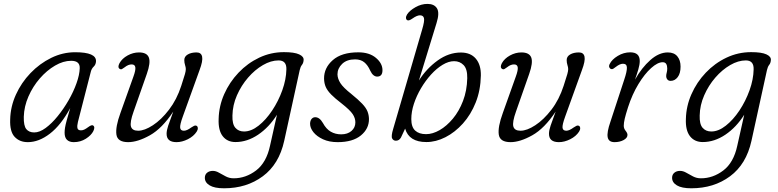

<svg xmlns="http://www.w3.org/2000/svg" viewBox="-20 -738 4089 1009"><path d="M389.5 -97Q384.5 -76.5 387 -64.8Q389.5 -53 405.5 -53Q415.5 -53 424.5 -57.8Q433.5 -62.5 443.5 -70Q461 -83 468.5 -79Q481.5 -71.5 470.5 -49Q459.5 -27 431.2 -9Q403 9 367.5 9Q345 9 332.2 -3Q319.5 -15 319.5 -41Q319.5 -53 321.8 -67.2Q324 -81.5 330.5 -105.2Q337 -129 349 -170Q300.5 -80.5 242.5 -35.8Q184.5 9 126 9Q83 9 57 -18.8Q31 -46.5 33.5 -110Q35 -177.5 63.5 -240.5Q92 -303.5 140.2 -353.8Q188.5 -404 249 -433.8Q309.5 -463.5 375 -463.5Q487 -463.5 484.5 -415.5Q483.5 -398.5 472.5 -388Q461.5 -377.5 457.5 -362ZM105 -124Q104 -77 118.2 -59.5Q132.5 -42 160 -42Q188 -42 220 -65.5Q252 -89 283.2 -127.5Q314.5 -166 340.5 -211.2Q366.5 -256.5 382.2 -300.8Q398 -345 399 -379.5Q400.5 -418.5 354 -418.5Q312.5 -418.5 269.2 -393.2Q226 -368 189.2 -325.8Q152.5 -283.5 129.5 -231Q106.5 -178.5 105 -124Z M1013 -77Q1019 -73.5 1019.5 -64.8Q1020 -56 1013.5 -46Q997.5 -21.5 967 -6.2Q936.5 9 907.5 9Q855.5 9 855.5 -35Q855.5 -52.5 864 -77.8Q872.5 -103 890.5 -151.5Q832 -63 767.8 -27Q703.5 9 653.5 9Q597.5 9 591.8 -30.8Q586 -70.5 613 -144.5L681 -335Q693.5 -369 691.2 -384.2Q689 -399.5 672 -399.5Q663.5 -399.5 654.8 -396.2Q646 -393 634.5 -384Q627 -378.5 621.2 -375.2Q615.5 -372 609 -376Q596.5 -384 608 -406Q621.5 -430.5 650.5 -446.5Q679.5 -462.5 710.5 -462.5Q752 -462.5 762.2 -435.8Q772.5 -409 751.5 -349.5L682 -151.5Q662 -95.5 668.2 -73.2Q674.5 -51 706 -51Q739.5 -51 783.5 -79.8Q827.5 -108.5 868.2 -161.5Q909 -214.5 932.5 -287Q947.5 -333 952 -349Q956.5 -365 956.5 -375Q956.5 -384 952.5 -396.2Q948.5 -408.5 948.5 -422.5Q948.5 -441 966.8 -451.8Q985 -462.5 1013 -462.5Q1037.5 -462.5 1042.2 -440.2Q1047 -418 1028.5 -369L940.5 -125Q925 -82.5 926.8 -66.8Q928.5 -51 946.5 -51Q962 -51 985 -68Q993.5 -73.5 1000 -76.8Q1006.5 -80 1013 -77Z M1473.5 2.5Q1446.5 125 1361.2 188.2Q1276 251.5 1157.5 251.5Q1107 251.5 1081.8 236.2Q1056.5 221 1056.5 196.5Q1056.5 179.5 1068.2 169.8Q1080 160 1098.5 160Q1114.5 160 1131.2 169.8Q1148 179.5 1166.8 189.2Q1185.5 199 1208 199Q1271.5 199 1325.8 157.8Q1380 116.5 1399 28L1435.5 -135Q1394 -69 1336.5 -30.2Q1279 8.5 1217.5 8.5Q1174.5 8.5 1150.5 -22.2Q1126.5 -53 1129 -113Q1130.5 -180.5 1158.2 -243.2Q1186 -306 1233.5 -356Q1281 -406 1342.2 -435Q1403.5 -464 1472 -464Q1527 -464 1552.2 -452.2Q1577.5 -440.5 1575.5 -422Q1574.5 -406.5 1566.8 -397Q1559 -387.5 1555 -369.5ZM1201.5 -131Q1200 -86 1216.8 -66.5Q1233.5 -47 1262.5 -47Q1300 -47 1338.8 -77.5Q1377.5 -108 1410.2 -157.2Q1443 -206.5 1463.5 -263.5Q1484 -320.5 1485 -373.5Q1486.5 -420.5 1444 -420.5Q1404 -420.5 1361.8 -396Q1319.5 -371.5 1283.8 -330.2Q1248 -289 1225.2 -237.2Q1202.5 -185.5 1201.5 -131Z M1773 -32Q1806.5 -32 1827 -49.8Q1847.5 -67.5 1847.5 -95Q1847.5 -117 1833.5 -138.2Q1819.5 -159.5 1775 -194.5Q1740.5 -221 1720.5 -241.2Q1700.5 -261.5 1692 -280.8Q1683.5 -300 1683 -325Q1682.5 -381.5 1729 -422.2Q1775.5 -463 1863 -463Q1921 -463 1955.5 -434Q1990 -405 1990 -369Q1990 -335.5 1962 -335.5Q1952 -335.5 1942.8 -342.8Q1933.5 -350 1925.5 -367Q1913 -395.5 1894.2 -410.8Q1875.5 -426 1846 -426Q1802.5 -426 1778 -402.2Q1753.5 -378.5 1753.5 -347Q1754 -324.5 1768.8 -301.2Q1783.5 -278 1826.5 -244Q1863.5 -214 1883.5 -192.8Q1903.5 -171.5 1911 -153Q1918.5 -134.5 1919 -113Q1919.5 -61.5 1876.5 -26.2Q1833.5 9 1754.5 9Q1710 9 1677.5 -6Q1645 -21 1627.2 -43.2Q1609.5 -65.5 1609.5 -88Q1610 -104 1617.5 -113Q1625 -122 1636.5 -122Q1659.5 -122 1677 -91.5Q1694 -60 1718.2 -46Q1742.5 -32 1773 -32Z M2198.5 -583Q2212 -628.5 2208 -643Q2204 -657.5 2187 -657.5Q2171.5 -657.5 2148 -641Q2128.5 -627 2120 -632Q2114 -635.5 2113.5 -643.8Q2113 -652 2119.5 -662.5Q2132.5 -682.5 2163.2 -700Q2194 -717.5 2226.5 -717.5Q2262 -717.5 2276.5 -694Q2291 -670.5 2274 -616.5L2181.5 -315Q2221.5 -378 2279.8 -420Q2338 -462 2402 -462Q2453 -462 2480.5 -429.8Q2508 -397.5 2507 -341Q2505.5 -263.5 2480 -199.5Q2454.5 -135.5 2412.8 -89Q2371 -42.5 2321 -17Q2271 8.5 2220.5 8.5Q2129.5 8.5 2109 -62L2087 -15Q2077.5 1.5 2060.5 1.5Q2047.5 1.5 2041 -10.2Q2034.5 -22 2046.5 -61.5ZM2366.5 -416.5Q2337.5 -416.5 2306 -397.5Q2274.5 -378.5 2245.2 -346.2Q2216 -314 2192.5 -274.2Q2169 -234.5 2155.2 -192.5Q2141.5 -150.5 2141.5 -112Q2141.5 -70.5 2161.8 -51.8Q2182 -33 2219 -33Q2253.5 -33 2290.5 -54.2Q2327.5 -75.5 2360 -114.5Q2392.5 -153.5 2413.2 -207.5Q2434 -261.5 2435.5 -327Q2436.5 -375 2416.5 -395.8Q2396.5 -416.5 2366.5 -416.5Z M3022.5 -77Q3028.5 -73.5 3029 -64.8Q3029.5 -56 3023 -46Q3007 -21.5 2976.5 -6.2Q2946 9 2917 9Q2865 9 2865 -35Q2865 -52.5 2873.5 -77.8Q2882 -103 2900 -151.5Q2841.5 -63 2777.2 -27Q2713 9 2663 9Q2607 9 2601.2 -30.8Q2595.5 -70.5 2622.5 -144.5L2690.5 -335Q2703 -369 2700.8 -384.2Q2698.5 -399.5 2681.5 -399.5Q2673 -399.5 2664.2 -396.2Q2655.5 -393 2644 -384Q2636.5 -378.5 2630.8 -375.2Q2625 -372 2618.5 -376Q2606 -384 2617.5 -406Q2631 -430.5 2660 -446.5Q2689 -462.5 2720 -462.5Q2761.5 -462.5 2771.8 -435.8Q2782 -409 2761 -349.5L2691.5 -151.5Q2671.5 -95.5 2677.8 -73.2Q2684 -51 2715.5 -51Q2749 -51 2793 -79.8Q2837 -108.5 2877.8 -161.5Q2918.5 -214.5 2942 -287Q2957 -333 2961.5 -349Q2966 -365 2966 -375Q2966 -384 2962 -396.2Q2958 -408.5 2958 -422.5Q2958 -441 2976.2 -451.8Q2994.5 -462.5 3022.5 -462.5Q3047 -462.5 3051.8 -440.2Q3056.5 -418 3038 -369L2950 -125Q2934.5 -82.5 2936.2 -66.8Q2938 -51 2956 -51Q2971.5 -51 2994.5 -68Q3003 -73.5 3009.5 -76.8Q3016 -80 3022.5 -77Z M3191.5 -375.5Q3185 -377 3182 -384.2Q3179 -391.5 3184 -401.5Q3195.5 -425.5 3226.5 -444.2Q3257.5 -463 3292 -463Q3342 -463 3342 -417.5Q3342 -398.5 3334.5 -373Q3327 -347.5 3317 -319.5Q3352.5 -382.5 3397.8 -422.5Q3443 -462.5 3489.5 -462.5Q3522.5 -462.5 3539.5 -442Q3556.5 -421.5 3556.5 -388Q3556.5 -352.5 3541.5 -332.8Q3526.5 -313 3504.5 -313Q3493 -313 3487 -320.5Q3481 -328 3481 -338.5Q3481 -347 3483.8 -356.5Q3486.5 -366 3486.5 -378.5Q3486.5 -393 3481 -402Q3475.5 -411 3462.5 -411Q3436 -411 3401.8 -380.2Q3367.5 -349.5 3335 -296Q3302.5 -242.5 3280.5 -174.5Q3268 -135.5 3263 -113.8Q3258 -92 3258 -77Q3258 -62.5 3267.8 -50.5Q3277.5 -38.5 3277.5 -29Q3277.5 -13 3257.2 -2Q3237 9 3209.5 9Q3178.5 9 3173.5 -16.8Q3168.5 -42.5 3188 -98.5L3260.5 -319.5Q3275 -362.5 3274.5 -382.8Q3274 -403 3254 -403Q3237.5 -403 3216.5 -386.5Q3209.5 -381 3203.2 -377Q3197 -373 3191.5 -375.5Z M3929 2.5Q3902 125 3816.8 188.2Q3731.5 251.5 3613 251.5Q3562.5 251.5 3537.2 236.2Q3512 221 3512 196.5Q3512 179.5 3523.8 169.8Q3535.5 160 3554 160Q3570 160 3586.8 169.8Q3603.5 179.5 3622.2 189.2Q3641 199 3663.5 199Q3727 199 3781.2 157.8Q3835.5 116.5 3854.5 28L3891 -135Q3849.5 -69 3792 -30.2Q3734.5 8.5 3673 8.5Q3630 8.5 3606 -22.2Q3582 -53 3584.5 -113Q3586 -180.5 3613.8 -243.2Q3641.5 -306 3689 -356Q3736.5 -406 3797.8 -435Q3859 -464 3927.5 -464Q3982.5 -464 4007.8 -452.2Q4033 -440.5 4031 -422Q4030 -406.5 4022.2 -397Q4014.5 -387.5 4010.5 -369.5ZM3657 -131Q3655.5 -86 3672.2 -66.5Q3689 -47 3718 -47Q3755.5 -47 3794.2 -77.5Q3833 -108 3865.8 -157.2Q3898.5 -206.5 3919 -263.5Q3939.5 -320.5 3940.5 -373.5Q3942 -420.5 3899.5 -420.5Q3859.5 -420.5 3817.2 -396Q3775 -371.5 3739.2 -330.2Q3703.5 -289 3680.8 -237.2Q3658 -185.5 3657 -131Z"/></svg>

Font: Fraunces 9pt S100 Light
Style: Italic
Weight: 300
Italic angle: -16°
Version: Version 1.000; ttfautohint (v1.8.3)